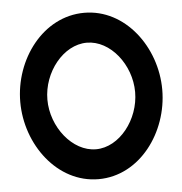

<svg xmlns="http://www.w3.org/2000/svg" viewBox="-47 -635 656 691"><g transform="rotate(-5 281.0 -289.5)"><path d="M282 -482C367 -482 440 -389 440 -290C440 -191 367 -97 282 -97C197 -97 123 -191 123 -290C123 -389 197 -482 282 -482ZM282 11C431 11 538 -136 538 -290C538 -444 430 -590 282 -590C133 -590 25 -444 25 -290C25 -136 133 11 282 11Z"/></g></svg>

Font: Charger
Style: ExBd
Weight: 400
Designer: Jasper
Foundry: Cannot Into Space Fonts
Version: Version 0.99